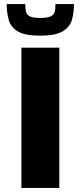

<svg xmlns="http://www.w3.org/2000/svg" viewBox="-20 -922 396 942"><path d="M85 0V-688H271V0ZM177 -747Q104 -747 69 -767Q34 -787 23.5 -822Q13 -857 13 -902H104Q104 -881 107 -866Q110 -851 125 -842.5Q140 -834 177 -834Q214 -834 230 -842.5Q246 -851 249 -866Q252 -881 252 -902H343Q343 -857 332 -822Q321 -787 285.5 -767Q250 -747 177 -747Z"/></svg>

Font: Saira Expanded
Style: Bold
Weight: 700
Width: 7
Designer: Hector Gatti with collaboration of the Omnibus-Type team
Foundry: Omnibus-Type
Version: Version 1.100; ttfautohint (v1.8.3)